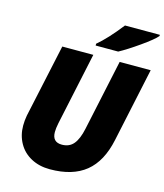

<svg xmlns="http://www.w3.org/2000/svg" viewBox="-134 -1031 976 1141"><g transform="rotate(15 354.0 -460.5)"><path d="M708 -713.9 610.8 -258.8Q582 -121.6 501 -55.9Q419.9 9.8 280.8 9.8Q215.3 9.8 165.3 -17.1Q115.2 -43.9 88.1 -92.3Q61 -140.6 61 -200.2Q61 -231.4 66.9 -263.2L164.1 -713.9H355L259.8 -268.1Q252.9 -234.9 252.9 -211.9Q252.9 -149.9 312 -149.9Q357.9 -149.9 384 -181.4Q410.2 -212.9 423.8 -277.8L517.1 -713.9ZM354 -782.2Q414.1 -832 491.7 -931.2H706.1V-923.8Q684.1 -897.5 612.5 -847.2Q541 -796.9 492.7 -771H354Z"/></g></svg>

Font: TypoPRO Open Sans
Style: Italic
Weight: 800
Italic angle: -12°
Foundry: Ascender Corporation
Version: Version 1.10